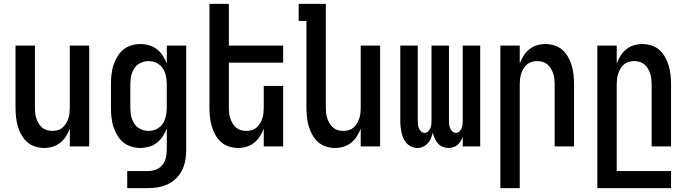

<svg xmlns="http://www.w3.org/2000/svg" viewBox="-20 -755 3540 990"><path d="M208 8Q184 8 160.5 0.5Q137 -7 119.5 -23Q102 -39 90 -60.5Q78 -82 71.5 -105Q65 -128 62.5 -152Q60 -176 60 -200V-520H160V-200Q160 -186 161.5 -172Q163 -158 167.5 -144.5Q172 -131 179.5 -118.5Q187 -106 197.5 -97Q208 -88 222 -84Q236 -80 250 -80Q264 -80 278 -84Q292 -88 302.5 -97Q313 -106 320.5 -118.5Q328 -131 332.5 -144.5Q337 -158 338.5 -172Q340 -186 340 -200V-520H440V0H340V-92Q332 -71 320 -52Q308 -33 290.5 -19Q273 -5 251.5 1.5Q230 8 208 8Z M636 215V127H743Q764 127 784 119.5Q804 112 817 96Q830 80 835 59.5Q840 39 840 18V-93Q832 -71 819.5 -52Q807 -33 789 -19Q771 -5 748.5 1.5Q726 8 704 8Q679 8 655.5 0.5Q632 -7 614 -22.5Q596 -38 583.5 -59.5Q571 -81 564 -104Q557 -127 554.5 -151.5Q552 -176 552 -200V-320Q552 -344 554.5 -368.5Q557 -393 564 -416Q571 -439 583.5 -460.5Q596 -482 614 -497.5Q632 -513 655.5 -520.5Q679 -528 704 -528Q726 -528 748.5 -521.5Q771 -515 789 -501Q807 -487 819.5 -468Q832 -449 840 -427V-520H940V18Q940 45 935.5 71Q931 97 919.5 121Q908 145 889 164Q870 183 846 194.5Q822 206 796 210.5Q770 215 743 215ZM746 -80Q768 -80 787.5 -89.5Q807 -99 819 -117Q831 -135 835.5 -156.5Q840 -178 840 -200V-320Q840 -342 835.5 -363.5Q831 -385 819 -403Q807 -421 787.5 -430.5Q768 -440 746 -440Q724 -440 704.5 -430.5Q685 -421 673 -403Q661 -385 656.5 -363.5Q652 -342 652 -320V-200Q652 -178 656.5 -156.5Q661 -135 673 -117Q685 -99 704.5 -89.5Q724 -80 746 -80Z M1208 8Q1184 8 1160.5 0.5Q1137 -7 1119.5 -23Q1102 -39 1090 -60.5Q1078 -82 1071.5 -105Q1065 -128 1062.5 -152Q1060 -176 1060 -200V-735H1160V-520H1440V-432H1160V-200Q1160 -186 1161.5 -172Q1163 -158 1167.5 -144.5Q1172 -131 1179.5 -118.5Q1187 -106 1197.5 -97Q1208 -88 1222 -84Q1236 -80 1250 -80Q1264 -80 1278 -84Q1292 -88 1302.5 -97Q1313 -106 1320.5 -118.5Q1328 -131 1332.5 -144.5Q1337 -158 1338.5 -172Q1340 -186 1340 -200V-312H1440V0H1340V-92Q1332 -71 1320 -52Q1308 -33 1290.5 -19Q1273 -5 1251.5 1.5Q1230 8 1208 8Z M1708 8Q1684 8 1660.5 0.5Q1637 -7 1619.5 -23Q1602 -39 1590 -60.5Q1578 -82 1571.5 -105Q1565 -128 1562.5 -152Q1560 -176 1560 -200V-647H1520V-735H1660V-200Q1660 -186 1661.5 -172Q1663 -158 1667.5 -144.5Q1672 -131 1679.5 -118.5Q1687 -106 1697.5 -97Q1708 -88 1722 -84Q1736 -80 1750 -80Q1764 -80 1778 -84Q1792 -88 1802.5 -97Q1813 -106 1820.5 -118.5Q1828 -131 1832.5 -144.5Q1837 -158 1838.5 -172Q1840 -186 1840 -200V-520H1940V0H1840V-92Q1832 -71 1820 -52Q1808 -33 1790.5 -19Q1773 -5 1751.5 1.5Q1730 8 1708 8Z M2132 8Q2116 8 2101.5 1.5Q2087 -5 2076.5 -16.5Q2066 -28 2060 -42Q2054 -56 2050.5 -71.5Q2047 -87 2045.5 -102Q2044 -117 2044 -133V-520H2134V-133Q2134 -123 2135 -113Q2136 -103 2140 -93.5Q2144 -84 2151.5 -77Q2159 -70 2169 -70Q2179 -70 2187 -77Q2195 -84 2199 -93.5Q2203 -103 2204 -113Q2205 -123 2205 -133V-520H2295V-133Q2295 -123 2296 -113Q2297 -103 2301 -93.5Q2305 -84 2313 -77Q2321 -70 2331 -70Q2341 -70 2348.5 -77Q2356 -84 2360 -93.5Q2364 -103 2365 -113Q2366 -123 2366 -133V-520H2456V0H2366V-50Q2362 -38 2355.5 -27.5Q2349 -17 2339.5 -8.5Q2330 0 2317.5 4Q2305 8 2293 8Q2277 8 2262.5 2Q2248 -4 2238 -15.5Q2228 -27 2221.5 -41.5Q2215 -56 2211 -71Q2208 -56 2202 -42Q2196 -28 2186 -16.5Q2176 -5 2161.5 1.5Q2147 8 2132 8Z M2560 215V-520H2660V-428Q2668 -449 2680 -468Q2692 -487 2709.5 -501Q2727 -515 2748.5 -521.5Q2770 -528 2792 -528Q2816 -528 2839.5 -520.5Q2863 -513 2880.5 -497Q2898 -481 2910 -459.5Q2922 -438 2928.5 -415Q2935 -392 2937.5 -368Q2940 -344 2940 -320V0H2840V-320Q2840 -334 2838.5 -348Q2837 -362 2832.5 -375.5Q2828 -389 2820.5 -401.5Q2813 -414 2802.5 -423Q2792 -432 2778 -436Q2764 -440 2750 -440Q2736 -440 2722 -436Q2708 -432 2697.5 -423Q2687 -414 2679.5 -401.5Q2672 -389 2667.5 -375.5Q2663 -362 2661.5 -348Q2660 -334 2660 -320V215Z M3060 215V-520H3160V-428Q3168 -449 3180 -468Q3192 -487 3209.5 -501Q3227 -515 3248.5 -521.5Q3270 -528 3292 -528Q3316 -528 3339.5 -520.5Q3363 -513 3380.5 -497Q3398 -481 3410 -459.5Q3422 -438 3428.5 -415Q3435 -392 3437.5 -368Q3440 -344 3440 -320V0H3340V-320Q3340 -334 3338.5 -348Q3337 -362 3332.5 -375.5Q3328 -389 3320.5 -401.5Q3313 -414 3302.5 -423Q3292 -432 3278 -436Q3264 -440 3250 -440Q3236 -440 3222 -436Q3208 -432 3197.5 -423Q3187 -414 3179.5 -401.5Q3172 -389 3167.5 -375.5Q3163 -362 3161.5 -348Q3160 -334 3160 -320V127H3440V215Z"/></svg>

Font: Iosevka Term Curly Semibold
Style: Regular
Weight: 600
Designer: Belleve Invis
Foundry: Belleve Invis
Version: Version 32.3.0